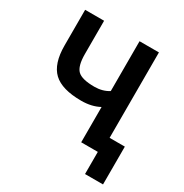

<svg xmlns="http://www.w3.org/2000/svg" viewBox="-200 -885 1150 1201"><g transform="rotate(30 375.5 -285.0)"><path d="M462 -255Q407 -225 332 -225Q192 -225 130.5 -283Q69 -341 69 -473V-730H206V-490Q206 -403 237.5 -372.5Q269 -342 359 -342Q418 -342 462 -370V-730H602V-113H712V160H582V0H556H462Z"/></g></svg>

Font: Mplus 1p Bold
Style: Bold
Weight: 700
Version: Version 1.061